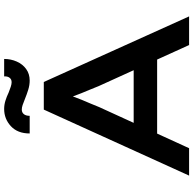

<svg xmlns="http://www.w3.org/2000/svg" viewBox="-23 -908 931 925"><g transform="rotate(-90 442.5 -445.5)"><path d="M59 0 377 -700H510L826 0H688L490 -436Q483 -454 474 -475.5Q465 -497 456 -519Q447 -541 439 -563.5Q431 -586 425 -604L456 -605Q449 -584 441 -561.5Q433 -539 424 -517Q415 -495 406 -474.5Q397 -454 389 -433L191 0ZM201 -154 248 -267H629L659 -154ZM517 -768Q495 -768 472.5 -775Q450 -782 428 -791Q411 -798 399 -802Q387 -806 377 -806Q363 -806 355 -796Q347 -786 347 -768H262Q262 -826 297 -858.5Q332 -891 380 -891Q400 -891 419.5 -885Q439 -879 460 -869Q475 -863 487.5 -859Q500 -855 509 -855Q523 -855 530.5 -865Q538 -875 537 -891H621Q621 -859 608.5 -830.5Q596 -802 572.5 -785Q549 -768 517 -768Z"/></g></svg>

Font: Lexend Mega Medium
Style: Regular
Weight: 500
Version: Version 1.007